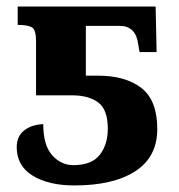

<svg xmlns="http://www.w3.org/2000/svg" viewBox="-20 -556 547 586"><path d="M207 10Q128 10 79.5 -20Q31 -50 31 -107Q31 -140 54 -158Q77 -176 112 -177Q112 -113 139 -82.5Q166 -52 204 -52Q260 -52 284.5 -83.5Q309 -115 309 -163Q309 -222 279.5 -243.5Q250 -265 201 -265H90V-431Q90 -465 77.5 -472.5Q65 -480 34 -480V-536H455L458 -397H406L402 -420Q398 -450 383.5 -463.5Q369 -477 346 -477H242V-325H280Q363 -325 411.5 -287.5Q460 -250 460 -162Q460 -77 393 -33.5Q326 10 207 10Z"/></svg>

Font: NotoSerif-Bold
Style: Regular
Weight: 700
Designer: Monotype Design Team
Foundry: Monotype Imaging Inc.
Version: Version 2.007; ttfautohint (v1.8) -l 8 -r 50 -G 200 -x 14 -D